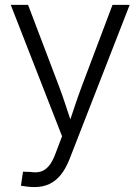

<svg xmlns="http://www.w3.org/2000/svg" viewBox="-20 -549 567 775"><path d="M64.5 200.7 72.8 144 102.5 145Q126.5 148.9 144.5 143.6Q162.6 138.2 177.2 120.8Q191.9 103.5 203.6 71.8L230.5 1L23.4 -529.3H93.3L217.8 -201.7Q233.4 -160.2 246.8 -118.9Q260.3 -77.6 273.9 -37.1H253.9Q267.6 -77.6 281.2 -118.9Q294.9 -160.2 310.5 -201.7L434.1 -529.3H503.4L260.3 94.2Q245.1 132.3 225.1 157Q205.1 181.6 179 193.8Q152.8 206.1 119.6 206.1Q103 206.1 89.6 204.3Q76.2 202.6 64.5 200.7Z"/></svg>

Font: Inter 24pt Light
Style: Regular
Weight: 300
Designer: Rasmus Andersson
Foundry: rsms
Version: Version 4.001;git-66647c0bb